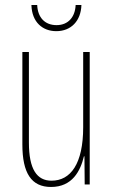

<svg xmlns="http://www.w3.org/2000/svg" viewBox="-20 -734 448 764"><path d="M304 -714H281C279 -667 252 -634 205 -634C158 -634 130 -665 128 -714H105C107 -645 150 -610 204 -610C263 -610 302 -651 304 -714ZM337 -527H311V-228C311 -82 261 -15 185 -15C127 -15 95 -60 95 -167V-527H69V-159C69 -45 105 10 183 10C268 10 300 -54 314 -112H316L317 0H337Z"/></svg>

Font: Noto Sans Arabic ExtCond Thin
Style: Regular
Weight: 100
Width: 2
Designer: Monotype Design Team, Nadine Chahine, Nizar Qandah and Khaled Hosny
Foundry: Monotype Imaging Inc.
Version: Version 2.012